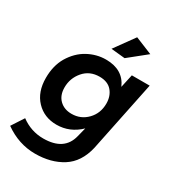

<svg xmlns="http://www.w3.org/2000/svg" viewBox="-232 -887 1101 1212"><g transform="rotate(30 318.0 -280.5)"><path d="M403 -606 302 -616 406 -760 531 -709ZM214 199Q95 199 -9 125L49 36Q122 90 211 90Q363 90 393 -31L410 -98Q337 -27 240 -27Q150 -27 92.5 -87.5Q35 -148 35 -250Q35 -339 73 -404Q114 -472 176.2 -506Q238.5 -540 307 -540Q432 -540 476 -439L497 -535H627L521 -20Q494 95 412 147Q330 199 214 199ZM288 -134Q355 -134 401 -181.5Q447 -229 447 -300Q447 -354 416.5 -390Q386 -426 326 -426Q254 -426 210.5 -375Q167 -324 167 -257Q167 -199.5 200.5 -166.8Q234 -134 288 -134Z"/></g></svg>

Font: Argentum Sans Medium
Style: Italic
Weight: 500
Italic angle: -11°
Designer: Julieta Ulanovsky (font), Cristiano Sobral (main changes and remaster)
Foundry: Julieta Ulanovsky (font), Cristiano Sobral (main changes and remaster)
Version: Version 2.007;June 15, 2022;FontCreator 14.0.0.2814 64-bit; 